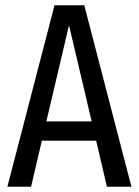

<svg xmlns="http://www.w3.org/2000/svg" viewBox="-20 -709 527 729"><path d="M386 0 345 -175H139L98 0H8L187 -689H300L479 0ZM156 -248H328L242 -613Z"/></svg>

Font: Fira Sans Extra Condensed
Style: Regular
Weight: 400
Width: 1
Designer: Carrois Corporate & Edenspiekermann AG
Foundry: Carrois Corporate GbR & Edenspiekermann AG
Version: Version 4.203